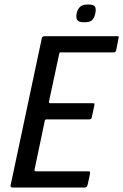

<svg xmlns="http://www.w3.org/2000/svg" viewBox="-20 -834 548 854"><path d="M35 0Q31 0 28.5 -2.5Q26 -5 27 -9L166 -664Q168 -673 178 -673H499Q507 -673 508 -671.5Q509 -670 507 -663L497 -612Q495 -604 492.5 -602.5Q490 -601 484 -601H252Q246 -601 245 -599.5Q244 -598 243 -593L198 -383Q197 -378 198.5 -376.5Q200 -375 204 -375H390Q399 -375 400 -373Q401 -371 399 -362L389 -316Q388 -308 385.5 -305.5Q383 -303 375 -303H188Q184 -303 182 -302Q180 -301 179 -296L134 -81Q133 -76 133.5 -74Q134 -72 140 -72H370Q379 -72 380 -70Q381 -68 380 -59L370 -13Q367 -4 364.5 -2Q362 0 354 0ZM404 -775Q400 -755 390 -745Q380 -735 355 -735Q330 -735 323.5 -745Q317 -755 321 -775Q325 -793 336 -803.5Q347 -814 372 -814Q398 -814 403 -803.5Q408 -793 404 -775Z"/></svg>

Font: Glory Medium
Style: Italic
Weight: 500
Italic angle: -12°
Version: Version 1.011